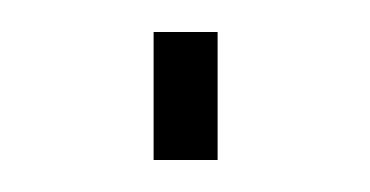

<svg xmlns="http://www.w3.org/2000/svg" viewBox="-20 -370 231 120"><path d="M76 -270V-350H116V-270Z"/></svg>

Font: Titillium Web
Style: Thin
Weight: 200
Version: Version 1.001;PS 57.000;hotconv 1.0.70;makeotf.lib2.5.55311